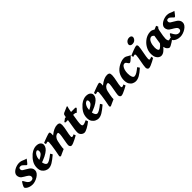

<svg xmlns="http://www.w3.org/2000/svg" viewBox="331 -1978 3366 3366"><g transform="rotate(-45 2013.5 -295.5)"><path d="M377.9 -378.9Q369.1 -365.7 354.2 -345.7Q339.4 -325.7 325.7 -310.3Q312 -294.9 305.2 -294.9Q297.4 -294.9 287.1 -304.9Q276.9 -314.9 264.4 -328.1Q252 -341.3 237.3 -351.3Q222.7 -361.3 205.6 -361.3Q180.2 -361.3 172.4 -351.1Q164.6 -340.8 164.6 -323.7Q164.6 -299.8 185.1 -284.9Q205.6 -270 241.2 -251Q266.1 -237.8 288.3 -221.7Q310.5 -205.6 324.7 -183.3Q338.9 -161.1 338.9 -129.4Q338.9 -98.1 318.4 -71.3Q297.9 -44.4 265.9 -24.4Q233.9 -4.4 198.7 6.8Q163.6 18.1 134.3 18.1Q90.3 18.1 57.1 5.1Q23.9 -7.8 5.6 -24.9Q-12.7 -42 -12.7 -54.7Q-12.7 -61.5 -5.9 -77.6Q1 -93.8 10.7 -111.3Q20.5 -128.9 29.8 -141.4Q39.1 -153.8 43.9 -153.8Q50.8 -153.8 59.3 -137.5Q67.9 -121.1 80.8 -99.9Q93.8 -78.6 113 -62.3Q132.3 -45.9 159.7 -45.9Q215.3 -45.9 215.3 -94.2Q215.3 -123 186 -144.8Q156.7 -166.5 123 -184.6Q75.7 -210 59.8 -237.1Q43.9 -264.2 43.9 -293Q43.9 -321.3 61.8 -344.7Q79.6 -368.2 107.9 -385Q136.2 -401.9 168.5 -411.1Q200.7 -420.4 229 -420.4Q262.2 -420.4 287.4 -411.4Q312.5 -402.3 334.2 -392.3Q356 -382.3 377.9 -378.9Z M763.7 -341.3Q763.7 -321.8 754.4 -296.9Q745.1 -272 715.1 -243.4Q685.1 -214.8 624.5 -183.8Q564 -152.8 461.4 -121.1L458.5 -176.3Q515.6 -201.2 549.3 -220Q583 -238.8 599.6 -254.2Q616.2 -269.5 621.6 -284.2Q627 -298.8 627 -315.4Q627 -332 620.1 -341.8Q613.3 -351.6 602.1 -351.6Q595.2 -351.6 579.8 -342.3Q564.5 -333 553.7 -318.8Q534.2 -290.5 526.4 -262.7Q518.6 -234.9 518.6 -185.5Q518.6 -127 536.1 -93.8Q553.7 -60.5 580.1 -60.5Q619.6 -60.5 728.5 -147.9Q731.9 -146 737.5 -137Q743.2 -127.9 747.8 -118.9Q752.4 -109.9 752.9 -107.4Q679.2 -43.5 627.7 -12.7Q576.2 18.1 531.2 18.1Q503.4 18.1 470.5 3.2Q437.5 -11.7 413.8 -45.4Q390.1 -79.1 390.1 -135.7Q390.1 -206.5 423.1 -261.2Q456.1 -315.9 510.7 -363.3Q523.9 -375 546.9 -388.4Q569.8 -401.9 597.2 -411.1Q624.5 -420.4 650.9 -420.4Q709 -420.4 736.3 -395.3Q763.7 -370.1 763.7 -341.3Z M1274.4 -59.1Q1247.1 -43 1212.2 -25.1Q1177.2 -7.3 1146 5.4Q1114.7 18.1 1097.2 18.1Q1081.5 18.1 1070.1 4.2Q1058.6 -9.8 1058.6 -33.7Q1058.6 -45.9 1064 -78.1Q1069.3 -110.4 1076.4 -149.4Q1083.5 -188.5 1088.9 -222.2Q1094.2 -255.9 1094.2 -271Q1094.2 -293 1090.6 -301.8Q1086.9 -310.5 1075.7 -310.5Q1064 -310.5 1043.5 -302Q1022.9 -293.5 1001 -260.3Q987.8 -239.3 980.7 -208.7Q973.6 -178.2 965.8 -134.8Q958 -94.7 956.5 -75.7Q955.1 -56.6 955.6 -38.1Q949.2 -35.6 931.6 -27.8Q914.1 -20 892.8 -10.5Q871.6 -1 854.2 7.1Q836.9 15.1 831.5 18.1L811 -1Q823.7 -60.5 834.2 -121.1Q844.7 -181.6 851.1 -229.7Q857.4 -277.8 857.4 -298.8Q857.4 -319.3 853 -324.2Q848.6 -329.1 840.3 -329.1Q834 -329.1 818.8 -324.5Q803.7 -319.8 797.4 -317.4L787.6 -356.4Q806.6 -364.7 834.5 -375.5Q862.3 -386.2 890.9 -396.5Q919.4 -406.7 941.4 -413.6Q963.4 -420.4 971.2 -420.4Q983.9 -420.4 989 -410.9Q994.1 -401.4 994.1 -369.6Q994.1 -355.5 991.7 -336.4Q1091.8 -420.4 1174.8 -420.4Q1203.6 -420.4 1219.7 -408.4Q1235.8 -396.5 1235.8 -353Q1235.8 -329.6 1230.2 -295.9Q1224.6 -262.2 1217 -226.3Q1209.5 -190.4 1203.9 -159.2Q1198.2 -127.9 1198.2 -109.4Q1198.2 -94.2 1202.4 -88.4Q1206.5 -82.5 1215.3 -82.5Q1225.6 -82.5 1234.4 -85.9Q1243.2 -89.4 1259.8 -97.7Z M1627.4 -388.2Q1621.6 -379.9 1608.2 -366Q1594.7 -352.1 1581.5 -339.8Q1568.4 -327.6 1562.5 -324.2Q1557.1 -336.9 1540.8 -340.8Q1524.4 -344.7 1498.5 -344.7H1308.6L1296.4 -363.3L1355.5 -406.2H1612.8ZM1600.6 -79.1Q1548.3 -37.6 1497.3 -9.8Q1446.3 18.1 1418.5 18.1Q1398.4 18.1 1377.9 6.6Q1357.4 -4.9 1343.8 -25.1Q1330.1 -45.4 1330.1 -71.8Q1330.1 -88.9 1331.1 -106.4Q1332 -124 1335.9 -148.9L1379.9 -421.9Q1383.3 -446.8 1387.5 -456.5Q1391.6 -466.3 1397.2 -470.2Q1402.8 -474.1 1410.6 -480L1520.5 -527.8L1533.2 -516.6Q1533.2 -516.6 1530 -511Q1526.9 -505.4 1521.5 -487.3Q1516.1 -469.2 1510.3 -432.1L1475.1 -208.5Q1472.7 -191.4 1471.2 -171.9Q1469.7 -152.3 1469.7 -142.6Q1469.7 -115.7 1477.1 -104.7Q1484.4 -93.8 1496.6 -93.8Q1512.2 -93.8 1532.5 -100.6Q1552.7 -107.4 1586.4 -122.6Z M2000 -341.3Q2000 -321.8 1990.7 -296.9Q1981.4 -272 1951.4 -243.4Q1921.4 -214.8 1860.8 -183.8Q1800.3 -152.8 1697.8 -121.1L1694.8 -176.3Q1752 -201.2 1785.6 -220Q1819.3 -238.8 1835.9 -254.2Q1852.5 -269.5 1857.9 -284.2Q1863.3 -298.8 1863.3 -315.4Q1863.3 -332 1856.4 -341.8Q1849.6 -351.6 1838.4 -351.6Q1831.5 -351.6 1816.2 -342.3Q1800.8 -333 1790 -318.8Q1770.5 -290.5 1762.7 -262.7Q1754.9 -234.9 1754.9 -185.5Q1754.9 -127 1772.5 -93.8Q1790 -60.5 1816.4 -60.5Q1856 -60.5 1964.8 -147.9Q1968.3 -146 1973.9 -137Q1979.5 -127.9 1984.1 -118.9Q1988.8 -109.9 1989.3 -107.4Q1915.5 -43.5 1864 -12.7Q1812.5 18.1 1767.6 18.1Q1739.7 18.1 1706.8 3.2Q1673.8 -11.7 1650.1 -45.4Q1626.5 -79.1 1626.5 -135.7Q1626.5 -206.5 1659.4 -261.2Q1692.4 -315.9 1747.1 -363.3Q1760.3 -375 1783.2 -388.4Q1806.2 -401.9 1833.5 -411.1Q1860.8 -420.4 1887.2 -420.4Q1945.3 -420.4 1972.7 -395.3Q2000 -370.1 2000 -341.3Z M2510.7 -59.1Q2483.4 -43 2448.5 -25.1Q2413.6 -7.3 2382.3 5.4Q2351.1 18.1 2333.5 18.1Q2317.9 18.1 2306.4 4.2Q2294.9 -9.8 2294.9 -33.7Q2294.9 -45.9 2300.3 -78.1Q2305.7 -110.4 2312.7 -149.4Q2319.8 -188.5 2325.2 -222.2Q2330.6 -255.9 2330.6 -271Q2330.6 -293 2326.9 -301.8Q2323.2 -310.5 2312 -310.5Q2300.3 -310.5 2279.8 -302Q2259.3 -293.5 2237.3 -260.3Q2224.1 -239.3 2217 -208.7Q2210 -178.2 2202.1 -134.8Q2194.3 -94.7 2192.9 -75.7Q2191.4 -56.6 2191.9 -38.1Q2185.5 -35.6 2168 -27.8Q2150.4 -20 2129.2 -10.5Q2107.9 -1 2090.6 7.1Q2073.2 15.1 2067.9 18.1L2047.4 -1Q2060.1 -60.5 2070.6 -121.1Q2081.1 -181.6 2087.4 -229.7Q2093.8 -277.8 2093.8 -298.8Q2093.8 -319.3 2089.4 -324.2Q2085 -329.1 2076.7 -329.1Q2070.3 -329.1 2055.2 -324.5Q2040 -319.8 2033.7 -317.4L2023.9 -356.4Q2043 -364.7 2070.8 -375.5Q2098.6 -386.2 2127.2 -396.5Q2155.8 -406.7 2177.7 -413.6Q2199.7 -420.4 2207.5 -420.4Q2220.2 -420.4 2225.3 -410.9Q2230.5 -401.4 2230.5 -369.6Q2230.5 -355.5 2228 -336.4Q2328.1 -420.4 2411.1 -420.4Q2439.9 -420.4 2456.1 -408.4Q2472.2 -396.5 2472.2 -353Q2472.2 -329.6 2466.6 -295.9Q2460.9 -262.2 2453.4 -226.3Q2445.8 -190.4 2440.2 -159.2Q2434.6 -127.9 2434.6 -109.4Q2434.6 -94.2 2438.7 -88.4Q2442.9 -82.5 2451.7 -82.5Q2461.9 -82.5 2470.7 -85.9Q2479.5 -89.4 2496.1 -97.7Z M2949.7 -371.6Q2937 -356.9 2916 -336.7Q2895 -316.4 2874.5 -301Q2854 -285.6 2843.3 -285.6Q2831.5 -285.6 2821.5 -300.8Q2811.5 -315.9 2799.8 -331.1Q2788.1 -346.2 2771.5 -346.2Q2744.1 -346.2 2724.6 -322.8Q2705.1 -299.3 2694.6 -261.7Q2684.1 -224.1 2684.1 -182.1Q2684.1 -124 2698.2 -92.3Q2712.4 -60.5 2734.9 -60.5Q2763.7 -60.5 2798.6 -81.8Q2833.5 -103 2881.3 -142.1Q2883.8 -139.2 2889.6 -130.1Q2895.5 -121.1 2901.4 -112.8Q2907.2 -104.5 2908.7 -102.1Q2838.4 -38.1 2787.4 -10Q2736.3 18.1 2690.9 18.1Q2662.6 18.1 2630.6 3.7Q2598.6 -10.7 2576.2 -46.1Q2553.7 -81.5 2553.7 -144.5Q2553.7 -205.1 2580.6 -263.9Q2607.4 -322.8 2673.3 -367.2Q2698.2 -383.8 2741 -402.1Q2783.7 -420.4 2828.1 -420.4Q2854 -420.4 2873.8 -410.9Q2893.6 -401.4 2911.4 -389.6Q2929.2 -377.9 2949.7 -371.6Z M3203.6 -566.9Q3203.6 -550.3 3193.1 -531.2Q3182.6 -512.2 3161.9 -499Q3141.1 -485.8 3110.4 -485.8Q3080.6 -485.8 3067.4 -499.3Q3054.2 -512.7 3054.2 -527.8Q3054.2 -543.9 3064.9 -563Q3075.7 -582 3096.7 -595.7Q3117.7 -609.4 3147.5 -609.4Q3177.2 -609.4 3190.4 -595.7Q3203.6 -582 3203.6 -566.9ZM3193.8 -59.1Q3166 -42.5 3131.8 -24.7Q3097.7 -6.8 3066.9 5.6Q3036.1 18.1 3017.1 18.1Q3002 18.1 2990.2 4.2Q2978.5 -9.8 2978.5 -33.7Q2978.5 -53.7 2984.4 -90.8Q2990.2 -127.9 2998.3 -169.4Q3006.3 -210.9 3012.2 -246.1Q3018.1 -281.2 3018.1 -297.9Q3018.1 -318.4 3012.9 -323.2Q3007.8 -328.1 2999.5 -328.1Q2994.6 -328.1 2985.1 -325.4Q2975.6 -322.8 2967.8 -320.1Q2960 -317.4 2960 -317.4L2951.2 -356Q2970.2 -364.3 2996.6 -375.2Q3022.9 -386.2 3050.3 -396.5Q3077.6 -406.7 3099.6 -413.6Q3121.6 -420.4 3131.3 -420.4Q3144 -420.4 3151.9 -411.6Q3159.7 -402.8 3159.7 -382.3Q3159.7 -362.8 3153.6 -325.7Q3147.5 -288.6 3139.2 -245.8Q3130.9 -203.1 3124.8 -166Q3118.7 -128.9 3118.7 -109.4Q3118.7 -82.5 3131.8 -82.5Q3146 -82.5 3156 -85.9Q3166 -89.4 3184.6 -97.7Z M3663.6 -57.1Q3638.7 -39.1 3611.8 -21.7Q3585 -4.4 3562.5 6.8Q3540 18.1 3528.3 18.1Q3517.6 18.1 3500 6.6Q3482.4 -4.9 3468.5 -32.7Q3454.6 -60.5 3454.6 -109.4Q3454.6 -122.6 3459 -155.3Q3463.4 -188 3469.5 -227.3Q3475.6 -266.6 3481 -299.6Q3486.3 -332.5 3488.8 -345.7Q3491.2 -356 3507.1 -366.2Q3522.9 -376.5 3545.7 -386Q3568.4 -395.5 3590.8 -404.3Q3613.3 -413.1 3628.4 -420.4L3645 -383.3Q3630.4 -371.1 3623.8 -360.6Q3617.2 -350.1 3610.8 -319.8Q3597.2 -255.4 3590.8 -208.5Q3584.5 -161.6 3584.5 -141.6Q3584.5 -122.6 3591.6 -102.5Q3598.6 -82.5 3609.4 -82.5Q3618.7 -82.5 3628.2 -85.2Q3637.7 -87.9 3655.3 -95.2ZM3617.7 -361.8Q3608.4 -355.5 3597.2 -339.6Q3585.9 -323.7 3575 -306.6Q3564 -289.6 3554.4 -277.1Q3544.9 -264.6 3539.1 -264.6Q3533.2 -264.6 3521.5 -277.1Q3509.8 -289.6 3495.1 -305.9Q3480.5 -322.3 3465.6 -334.5Q3450.7 -346.7 3438 -346.2Q3411.1 -345.2 3392.6 -327.9Q3374 -310.5 3362.8 -283.7Q3351.6 -256.8 3346.4 -226.8Q3341.3 -196.8 3341.3 -169.9Q3341.3 -124.5 3351.8 -105.2Q3362.3 -85.9 3373 -85.9Q3380.4 -85.9 3391.8 -91.3Q3403.3 -96.7 3422.1 -114Q3440.9 -131.3 3468.3 -167.5L3461.9 -76.2Q3430.2 -35.2 3395 -8.5Q3359.9 18.1 3321.8 18.1Q3299.3 18.1 3274.7 2.7Q3250 -12.7 3232.7 -46.6Q3215.3 -80.6 3215.3 -136.7Q3215.3 -208 3251.2 -271.2Q3287.1 -334.5 3350.6 -377.9Q3375 -394.5 3410.2 -407.5Q3445.3 -420.4 3489.3 -420.4Q3514.6 -420.4 3540.3 -406.2Q3565.9 -392.1 3586.7 -377.7Q3607.4 -363.3 3617.7 -361.8Z M4040.5 -378.9Q4031.7 -365.7 4016.8 -345.7Q4002 -325.7 3988.3 -310.3Q3974.6 -294.9 3967.8 -294.9Q3960 -294.9 3949.7 -304.9Q3939.5 -314.9 3927 -328.1Q3914.6 -341.3 3899.9 -351.3Q3885.3 -361.3 3868.2 -361.3Q3842.8 -361.3 3835 -351.1Q3827.1 -340.8 3827.1 -323.7Q3827.1 -299.8 3847.7 -284.9Q3868.2 -270 3903.8 -251Q3928.7 -237.8 3950.9 -221.7Q3973.1 -205.6 3987.3 -183.3Q4001.5 -161.1 4001.5 -129.4Q4001.5 -98.1 3981 -71.3Q3960.4 -44.4 3928.5 -24.4Q3896.5 -4.4 3861.3 6.8Q3826.2 18.1 3796.9 18.1Q3752.9 18.1 3719.7 5.1Q3686.5 -7.8 3668.2 -24.9Q3649.9 -42 3649.9 -54.7Q3649.9 -61.5 3656.7 -77.6Q3663.6 -93.8 3673.3 -111.3Q3683.1 -128.9 3692.4 -141.4Q3701.7 -153.8 3706.5 -153.8Q3713.4 -153.8 3721.9 -137.5Q3730.5 -121.1 3743.4 -99.9Q3756.3 -78.6 3775.6 -62.3Q3794.9 -45.9 3822.3 -45.9Q3877.9 -45.9 3877.9 -94.2Q3877.9 -123 3848.6 -144.8Q3819.3 -166.5 3785.6 -184.6Q3738.3 -210 3722.4 -237.1Q3706.5 -264.2 3706.5 -293Q3706.5 -321.3 3724.4 -344.7Q3742.2 -368.2 3770.5 -385Q3798.8 -401.9 3831.1 -411.1Q3863.3 -420.4 3891.6 -420.4Q3924.8 -420.4 3950 -411.4Q3975.1 -402.3 3996.8 -392.3Q4018.6 -382.3 4040.5 -378.9Z"/></g></svg>

Font: Dai Banna SIL
Style: Bold Italic
Weight: 700
Italic angle: -11°
Designer: Victor Gaultney
Foundry: SIL International
Version: Version 4.000